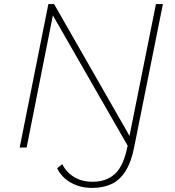

<svg xmlns="http://www.w3.org/2000/svg" viewBox="-20 -720 855 937"><path d="M76 0 216 -700H244L612 -57L741 -700H775L635 -3Q621 70 593 114.5Q565 159 524.5 178Q484 197 429 197Q370 197 324.5 170.5Q279 144 259 101L284 81Q303 120 341 143.5Q379 167 432 167Q499 167 541 128.5Q583 90 602 -5L603 -9L238 -645L110 0Z"/></svg>

Font: Montserrat Thin ExtraLight
Style: Italic
Weight: 250
Italic angle: -11.3°
Version: Version 9.000